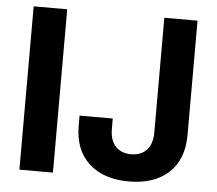

<svg xmlns="http://www.w3.org/2000/svg" viewBox="-52 -786 961 852"><g transform="rotate(5 428.5 -359.5)"><path d="M213.4 -727.5V0H64V-727.5ZM552.2 9.8Q439.5 9.8 374.3 -49.6Q309.1 -108.9 309.1 -218.8V-262.2H457V-216.8Q457 -165 482.4 -138.2Q507.8 -111.3 551.8 -111.3Q595.2 -111.3 620.6 -138.2Q646 -165 646 -217.3V-727.5H793.9V-218.8Q793.9 -108.9 729.2 -49.6Q664.6 9.8 552.2 9.8Z"/></g></svg>

Font: Inter 17pt
Style: Bold
Weight: 700
Version: Version 4.001;git-66647c0bb